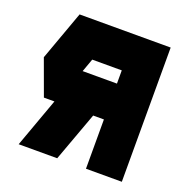

<svg xmlns="http://www.w3.org/2000/svg" viewBox="-125 -820 928 941"><g transform="rotate(20 339.0 -350.0)"><path d="M133 -700H608V0H421V-257H365L271 0H70L163 -257H108L40 -443ZM421 -444V-513H267L242 -444Z"/></g></svg>

Font: Clickuper
Style: Bold
Weight: 700
Designer: Denis Ignatov
Foundry: Denis Ignatov
Version: Version 1.10 April 16, 2021